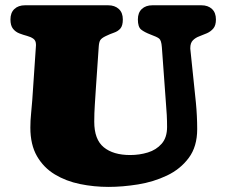

<svg xmlns="http://www.w3.org/2000/svg" viewBox="-20 -696 860 735"><path d="M619.6 -210Q619.6 -232.9 618.4 -255.9Q617.2 -278.8 615.2 -301.3L599.6 -515.6Q597.7 -542 588.9 -548.6Q580.1 -555.2 557.1 -563.5Q532.7 -572.8 520.3 -582.8Q507.8 -592.8 507.8 -621.6Q507.8 -647.5 522.9 -661.6Q538.1 -675.8 563.5 -675.8H751Q776.4 -675.8 791.5 -661.6Q806.6 -647.5 806.6 -621.6Q806.6 -598.6 796.6 -586.9Q786.6 -575.2 772.2 -568.8Q757.8 -562.5 743.2 -557.1Q728.5 -551.8 718.5 -541.7Q708.5 -531.7 708.5 -512.2V-509.3L730 -302.2Q732.4 -277.3 733.6 -252.2Q734.9 -227.1 734.9 -202.1Q734.9 -134.8 702.6 -91.6Q670.4 -48.3 618.9 -23.9Q567.4 0.5 508.3 10Q449.2 19.5 395.5 19.5Q339.4 19.5 286.1 8.5Q232.9 -2.4 189.9 -28.3Q147 -54.2 121.6 -98.1Q96.2 -142.1 96.2 -207.5Q96.2 -233.9 98.9 -260Q101.6 -286.1 103.5 -312.5L117.7 -522V-524.9Q117.7 -540.5 107.9 -547.6Q98.1 -554.7 83.5 -558.6Q68.8 -562.5 54.2 -568.1Q39.6 -573.7 29.8 -585.9Q20 -598.1 20 -621.6Q20 -647.5 35.2 -661.6Q50.3 -675.8 75.7 -675.8H394Q419.4 -675.8 434.8 -661.6Q450.2 -647.5 450.2 -621.6Q450.2 -597.7 440.9 -586.9Q431.6 -576.2 416.5 -571Q401.4 -565.9 384.3 -557.6Q368.2 -549.8 363.5 -541.7Q358.9 -533.7 357.9 -516.1L347.2 -360.4Q345.2 -327.6 343 -295.2Q340.8 -262.7 340.8 -230Q340.8 -162.1 377.2 -132.3Q413.6 -102.5 478.5 -102.5Q513.7 -102.5 545.9 -112.3Q578.1 -122.1 598.9 -145.8Q619.6 -169.4 619.6 -210Z"/></svg>

Font: Caprasimo
Style: Regular
Weight: 400
Designer: The DocRepair Project, Phaedra Charles, Flavia Zimbardi
Foundry: Google
Version: Version 1.001